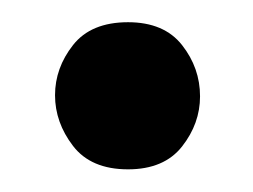

<svg xmlns="http://www.w3.org/2000/svg" viewBox="-20 -140 227 172"><path d="M94.7 11.7Q61.5 11.7 45.4 -9.3Q29.3 -30.3 29.3 -54.7Q29.3 -79.1 45.4 -99.6Q61.5 -120.1 94.7 -120.1Q127 -120.1 143.1 -99.6Q159.2 -79.1 159.2 -53.7Q159.2 -29.3 143.1 -8.8Q127 11.7 94.7 11.7Z"/></svg>

Font: Crimson Text SemiBold
Style: Regular
Weight: 600
Designer: Sebastian Kosch
Foundry: Sebastian Kosch
Version: Version 1.100; ttfautohint (v1.8.4)